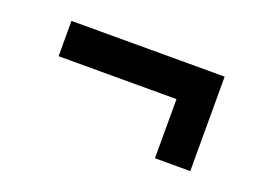

<svg xmlns="http://www.w3.org/2000/svg" viewBox="-49 -394 578 424"><g transform="rotate(20 240.0 -182.0)"><path d="M337 -71V-210H60V-293H420V-71Z"/></g></svg>

Font: Saira Condensed SemiBold
Style: Regular
Weight: 600
Width: 3
Designer: Hector Gatti with collaboration of the Omnibus-Type team
Foundry: Omnibus-Type
Version: Version 1.100